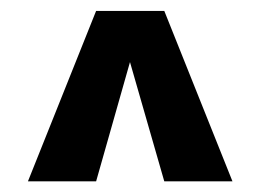

<svg xmlns="http://www.w3.org/2000/svg" viewBox="-20 -770 478 352"><path d="M281.2 -750 406.2 -437.5H281.2L218.3 -656.2L156.2 -437.5H31.2L156.2 -750Z"/></svg>

Font: Oswald
Style: Stencbab
Weight: 400
Designer: Mathieu Le Lay
Foundry: Mathieu Le Lay
Version: Version 1.000